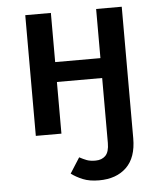

<svg xmlns="http://www.w3.org/2000/svg" viewBox="-54 -589 723 858"><g transform="rotate(-5 307.5 -160.0)"><path d="M355.9 222.6Q313.3 222.6 283.3 210.3Q253.3 197.9 231.8 181.5L275.9 112.3Q292.8 121.5 308.2 127.4Q323.6 133.3 347.7 133.3Q375.9 133.3 392.6 116.4Q409.2 99.5 409.2 59.5V-231.8H206.2V0H91.3V-541.5H206.2V-321H409.2V-541.5H524.1V48.7Q524.1 134.9 479 178.7Q433.8 222.6 355.9 222.6Z"/></g></svg>

Font: Fira Code Medium
Style: Regular
Weight: 500
Designer: Carrois Corporate, Edenspiekermann AG, Nikita Prokopov
Foundry: Carrois Corporate, Edenspiekermann AG, Nikita Prokopov
Version: Version 6.002